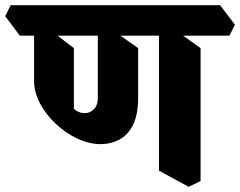

<svg xmlns="http://www.w3.org/2000/svg" viewBox="-91 -675 923 738"><path d="M297 -121Q252 -121 207 -142Q162 -163 124 -198.5Q86 -234 63 -277Q40 -320 40 -365V-590L96 -564L193 -490V-257Q203 -247 218 -242.5Q233 -238 248 -242Q263 -246 274 -260Q285 -274 285 -299V-590L335 -564L440 -490V-301Q440 -235 420.5 -195.5Q401 -156 368 -138.5Q335 -121 297 -121ZM634 43 520 -19V-590L576 -564L680 -490V21ZM-15 -538 -71 -613 -50 -655H755L812 -580L791 -538Z"/></svg>

Font: Eczar
Style: Bold
Weight: 700
Designer: Vaibhav Singh
Foundry: Rosetta Type Foundry
Version: Version 2.000